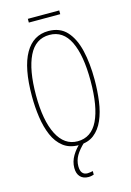

<svg xmlns="http://www.w3.org/2000/svg" viewBox="-151 -903 814 1193"><g transform="rotate(-15 255.5 -306.5)"><path d="M457 -358Q457 -286 448 -219.5Q439 -153 416.5 -101.5Q394 -50 355.5 -20Q317 10 257 10Q197 10 157.5 -21Q118 -52 95.5 -104.5Q73 -157 63.5 -223Q54 -289 54 -358Q54 -541 106.5 -632.5Q159 -724 257 -724Q331 -724 374.5 -676.5Q418 -629 437.5 -546.5Q457 -464 457 -358ZM80 -358Q80 -195 126 -105Q172 -15 257 -15Q345 -15 388 -103Q431 -191 431 -358Q431 -522 388 -610.5Q345 -699 257 -699Q167 -699 123.5 -609.5Q80 -520 80 -358ZM356 -830V-806H154V-830ZM220 136Q220 193 265 193Q274 193 284.5 191Q295 189 299 188V211Q293 213 284 215Q275 217 264 217Q231 217 212 197Q193 177 193 140Q193 99 215.5 61.5Q238 24 276 -9L296 0Q257 36 238.5 68Q220 100 220 136Z"/></g></svg>

Font: Noto Sans ExtraCondensed Thin
Style: Regular
Weight: 100
Width: 2
Designer: Monotype Design Team
Foundry: Monotype Imaging Inc.
Version: Version 2.013; ttfautohint (v1.8.4.7-5d5b)